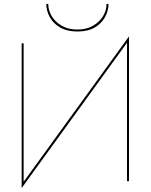

<svg xmlns="http://www.w3.org/2000/svg" viewBox="-20 -920 765 975"><path d="M215 -900H225Q225 -867 243 -837.5Q261 -808 294 -789Q327 -770 373 -770Q419 -770 452 -789Q485 -808 503 -837.5Q521 -867 521 -900H531Q531 -866 513.5 -833.5Q496 -801 461 -780.5Q426 -760 373 -760Q321 -760 285.5 -780.5Q250 -801 232.5 -833.5Q215 -866 215 -900ZM100 -700V3L635 -735V0H625V-703L90 35V-700Z"/></svg>

Font: Jost* Hairline
Style: Regular
Weight: 100
Version: Version 3.7